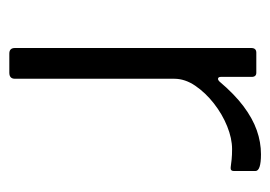

<svg xmlns="http://www.w3.org/2000/svg" viewBox="-104 -476 580 412"><g transform="rotate(90 186.0 -270.0)"><path d="M95 0Q89 0 86 -3Q83 -6 83 -12V-519Q83 -530 93 -530H136Q145 -530 145 -520V-454Q145 -449 148 -448Q151 -447 155 -451Q182 -483 208 -502.5Q234 -522 259.5 -531Q285 -540 311 -540Q347 -540 347 -528V-482Q347 -474 339 -475Q332 -476 322.5 -477Q313 -478 300 -478Q277 -478 251 -467.5Q225 -457 202 -439Q179 -421 164 -399Q149 -377 149 -354V-12Q149 0 136 0H95Z"/></g></svg>

Font: Libre Franklin Light
Style: Regular
Weight: 300
Designer: Pablo Impallari, Rodrigo Fuenzalida, Nhung Nguyen
Foundry: Impallari Type
Version: Version 3.000